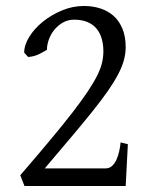

<svg xmlns="http://www.w3.org/2000/svg" viewBox="-20 -623 509 643"><path d="M400.9 0H62L47.9 -36.1Q106 -103.5 149.2 -155.3Q192.4 -207 223.1 -246.8Q253.9 -286.6 273.9 -316.7Q293.9 -346.7 305.7 -370.4Q317.4 -394 321.8 -413.3Q326.2 -432.6 326.2 -451.2Q326.2 -473.6 320.8 -492.9Q315.4 -512.2 303.7 -526.6Q292 -541 273.2 -549.1Q254.4 -557.1 228 -557.1Q208 -557.1 191.4 -547.9Q174.8 -538.6 162.6 -523.9Q150.4 -509.3 143.8 -491.2Q137.2 -473.1 137.2 -456.1Q128.9 -451.7 122.3 -447.8Q115.7 -443.8 108.6 -440.7Q101.6 -437.5 93.5 -435.3Q85.4 -433.1 74.2 -432.1L61 -446.8Q61 -472.2 78.1 -499.8Q95.2 -527.3 123.5 -550.3Q151.9 -573.2 187.7 -588.1Q223.6 -603 261.2 -603Q290.5 -603 316.2 -594.7Q341.8 -586.4 360.6 -569.6Q379.4 -552.7 390.1 -526.6Q400.9 -500.5 400.9 -464.8Q400.9 -443.4 394.8 -421.1Q388.7 -398.9 375.2 -373.3Q361.8 -347.7 340.6 -317.4Q319.3 -287.1 289.1 -249.3Q258.8 -211.4 219.2 -164.6Q179.7 -117.7 129.9 -59.1H334Q347.2 -59.1 356.2 -68.1Q365.2 -77.1 370.6 -89.6Q376 -102.1 378.9 -115.2Q381.8 -128.4 382.8 -137Q383.8 -145.5 383.8 -146L408.2 -140.1Z"/></svg>

Font: GentiumAlt
Style: Regular
Weight: 400
Designer: J. Victor Gaultney
Version: Version 1.02; 2005; OFL release